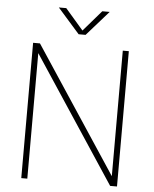

<svg xmlns="http://www.w3.org/2000/svg" viewBox="-61 -995 837 1046"><g transform="rotate(5 357.0 -472.0)"><path d="M95 0V-740H132.5L585.5 -53.5V-740H618.5V0H581L128 -686.5V0ZM338 -808 218 -944H258.5L357 -830L455.5 -944H496L376 -808Z"/></g></svg>

Font: Encode Sans Th
Style: Regular
Weight: 100
Designer: Multiple Designers
Foundry: Impallari Type
Version: Version 3.002; ttfautohint (v1.8.3) -l 8 -r 50 -G 200 -x 14 